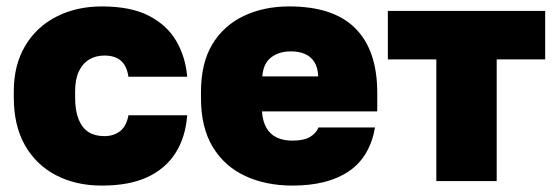

<svg xmlns="http://www.w3.org/2000/svg" viewBox="-20 -564 1738 598"><path d="M297 14Q216 14 154 -18.5Q92 -51 57.5 -112Q23 -173 23 -260V-280Q23 -361 58 -420.5Q93 -480 155.5 -512Q218 -544 297 -544Q388 -544 444.5 -514.5Q501 -485 529.5 -435.5Q558 -386 563 -325H380Q375 -359 356.5 -375Q338 -391 305 -391Q278 -391 257.5 -378.5Q237 -366 225.5 -341.5Q214 -317 214 -280V-260Q214 -219 225 -192Q236 -165 256 -152.5Q276 -140 305 -140Q334 -140 354 -155.5Q374 -171 380 -205H563Q558 -137 527 -88Q496 -39 439.5 -12.5Q383 14 297 14Z M891 14Q808 14 743.5 -16Q679 -46 642.5 -106.5Q606 -167 606 -258V-278Q606 -367 641 -425.5Q676 -484 738.5 -514Q801 -544 881 -544Q1019 -544 1087 -475.5Q1155 -407 1155 -275V-217H796Q798 -186 810 -165.5Q822 -145 842.5 -135.5Q863 -126 891 -126Q926 -126 945.5 -137.5Q965 -149 972 -167H1148Q1132 -75 1066.5 -30.5Q1001 14 891 14ZM886 -404Q860 -404 840.5 -395Q821 -386 810 -369.5Q799 -353 797 -326H971Q970 -354 959 -371Q948 -388 929.5 -396Q911 -404 886 -404Z M1339 0V-379H1188V-530H1678V-379H1527V0Z"/></svg>

Font: Golos Text ExtraBold
Style: Regular
Weight: 800
Designer: A.Korolkova, Vitaly Kuzmin
Foundry: ParaType Ltd
Version: Version 2.004